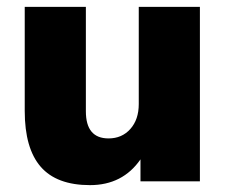

<svg xmlns="http://www.w3.org/2000/svg" viewBox="-20 -528 658 559"><path d="M242 11Q145 11 98.5 -42.5Q52 -96 52 -205V-508H230V-204Q230 -125 296 -125Q335 -125 359.5 -152.5Q384 -180 384 -225V-508H562V0H389V-64Q337 11 242 11Z"/></svg>

Font: Mulish Black
Style: Regular
Weight: 900
Designer: Vernon Adams
Foundry: Vernon Adams
Version: Version 3.603; ttfautohint (v1.8.3)